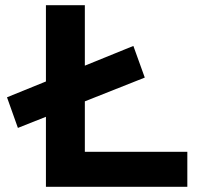

<svg xmlns="http://www.w3.org/2000/svg" viewBox="-20 -720 831 740"><path d="M49 -227 7 -345 494 -543 538 -421ZM157 0V-700H307V-135H702V0Z"/></svg>

Font: Lexend Giga SemiBold
Style: Regular
Weight: 600
Designer: Bonnie Shaver-Troup, Thomas Jockin
Foundry: Lexend
Version: Version 1.007